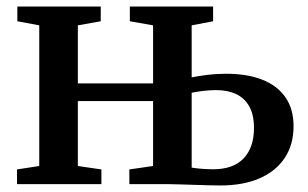

<svg xmlns="http://www.w3.org/2000/svg" viewBox="-20 -563 941 587"><path d="M654.5 4Q643 4 621.8 3.5Q600.5 3 576.5 2.2Q552.5 1.5 531 0.8Q509.5 0 496.5 0H375.5V-45L448 -55.5V-254H218V-55.5L290 -45V0H32V-45L100 -55.5V-485.5L33 -498V-543H288V-498L218 -485.5V-308H448V-485.5L377 -498V-543H631.5V-498L566 -485.5V-326.5Q585.5 -330.5 613.5 -334Q641.5 -337.5 672 -337.5Q735.5 -337.5 781.5 -319.5Q827.5 -301.5 852.5 -265.8Q877.5 -230 877.5 -177Q877.5 -121 850.5 -80.2Q823.5 -39.5 773.5 -17.8Q723.5 4 654.5 4ZM632 -45.5Q693 -45.5 724.8 -78.8Q756.5 -112 756.5 -171.5Q756.5 -212 742.2 -237.5Q728 -263 702.2 -275.2Q676.5 -287.5 640.5 -287.5Q621 -287.5 600.8 -285Q580.5 -282.5 566 -279.5V-50.5Q578.5 -48.5 596 -47Q613.5 -45.5 632 -45.5Z"/></svg>

Font: Merriweather 48pt SemiBold
Style: Regular
Weight: 600
Version: Version 2.100